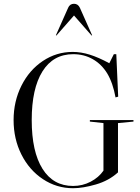

<svg xmlns="http://www.w3.org/2000/svg" viewBox="-20 -981 743 1017"><path d="M528 -77Q503 -41 460 -18.5Q417 4 367 4Q262 4 205 -87Q148 -178 148 -345Q148 -512 205 -603Q262 -694 368 -694Q425 -694 471.5 -667.5Q518 -641 548 -592Q578 -542 592 -465L606 -469L596 -694H583L559 -646Q502 -677 455.5 -691.5Q409 -706 365 -706Q279 -706 207 -658Q135 -610 93.5 -527Q52 -444 52 -345Q52 -245 93.5 -162.5Q135 -80 207.5 -32Q280 16 367 16Q419 16 488 -4Q557 -24 605 -68V-329L687 -337V-345H456V-337L528 -329ZM465 -793 372 -899 279 -793 276 -794 341 -940Q350 -961 372 -961Q393 -961 403 -940L468 -794Z"/></svg>

Font: Libre Caslon Display
Style: Regular
Weight: 400
Designer: Pablo Impallari, Rodrigo Fuenzalida
Foundry: Pablo Impallari, Rodrigo Fuenzalida
Version: Version 1.100; ttfautohint (v1.6) -l 8 -r 50 -G 200 -x 14 -D